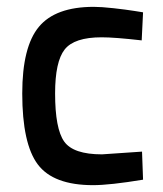

<svg xmlns="http://www.w3.org/2000/svg" viewBox="-20 -530 476 561"><path d="M254 -510Q276 -510 312 -506Q348 -502 373 -498L398 -494L394 -412Q315 -421 277 -421Q197 -421 169 -385.5Q141 -350 141 -257Q141 -154 167.5 -116.5Q194 -79 278 -79L395 -87L398 -5Q301 11 252 11Q136 11 90.5 -49.5Q45 -110 45 -257Q45 -393 93.5 -451.5Q142 -510 254 -510Z"/></svg>

Font: TypoPRO Titillium Text
Style: 600 wt
Weight: 600
Designer: Accademia di Belle Arti di Urbino and others
Foundry: Accademia di Belle Arti di Urbino and others.
Version: Version 25.000